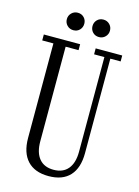

<svg xmlns="http://www.w3.org/2000/svg" viewBox="-134 -979 769 1062"><g transform="rotate(15 250.0 -447.5)"><path d="M252 10Q173 10 131 -35Q89 -80 89 -165V-706H25V-740H233V-706H159V-164Q159 -100 187.5 -65.5Q216 -31 270 -31Q324 -31 352.5 -65.5Q381 -100 381 -164V-706H322V-740H474V-706H415V-165Q415 -80 373.5 -35Q332 10 252 10ZM323 -805Q301 -805 287 -819.5Q273 -834 273 -855Q273 -876 287 -890.5Q301 -905 323 -905Q344 -905 358.5 -890.5Q373 -876 373 -855Q373 -834 358.5 -819.5Q344 -805 323 -805ZM176 -805Q155 -805 140.5 -819.5Q126 -834 126 -855Q126 -876 140.5 -890.5Q155 -905 176 -905Q198 -905 212 -890.5Q226 -876 226 -855Q226 -834 212 -819.5Q198 -805 176 -805Z"/></g></svg>

Font: Xanh Mono
Style: Regular
Weight: 400
Monospace: yes
Designer: Lam Bao, Duy Dao
Foundry: Yellow Type Foundry
Version: Version 3.101; ttfautohint (v1.8.3)